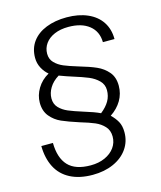

<svg xmlns="http://www.w3.org/2000/svg" viewBox="-130 -803 910 1087"><g transform="rotate(-15 325.0 -260.0)"><path d="M38 -43H106Q107 45 149 90Q191 135 281 135Q328 135 364.5 118.5Q401 102 421.5 73.5Q442 45 442 9Q442 -27 420.5 -50.5Q399 -74 367.5 -87.5Q336 -101 282 -117Q220 -137 182.5 -153.5Q145 -170 119 -201.5Q93 -233 93 -282Q93 -325 117 -365Q141 -405 184 -429Q162 -447 147.5 -474.5Q133 -502 133 -534Q133 -589 162 -628.5Q191 -668 243.5 -689Q296 -710 364 -710Q434 -710 486.5 -687Q539 -664 567 -621.5Q595 -579 595 -521H527Q526 -584 481.5 -619.5Q437 -655 360 -655Q313 -655 278 -640Q243 -625 224 -598.5Q205 -572 205 -539Q205 -507 225.5 -486Q246 -465 275.5 -452.5Q305 -440 358 -424Q420 -406 458.5 -389Q497 -372 523.5 -341Q550 -310 550 -260Q550 -213 527 -174Q504 -135 462 -107Q485 -85 499 -60Q513 -35 513 3Q513 57 483.5 99.5Q454 142 400.5 166Q347 190 278 190Q201 190 147 162Q93 134 66 81.5Q39 29 38 -43ZM317 -170Q380 -151 413 -135Q446 -161 462.5 -189.5Q479 -218 479 -253Q479 -286 456 -309Q433 -332 399.5 -346Q366 -360 311 -377Q298 -381 279 -387.5Q260 -394 236 -403Q200 -381 181.5 -350.5Q163 -320 163 -288Q163 -255 183.5 -233.5Q204 -212 235 -199Q266 -186 317 -170Z"/></g></svg>

Font: Azeret Mono Light
Style: Italic
Weight: 300
Italic angle: -12°
Designer: Martin Vácha
Foundry: Displaay
Version: Version 1.000; Glyphs 3.0.3, build 3074